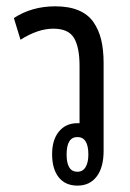

<svg xmlns="http://www.w3.org/2000/svg" viewBox="-20 -581 411 608"><path d="M308.1 -380.9V-103Q308.1 -50.8 286.1 -22Q264.2 6.8 225.1 6.8Q187 6.8 166 -19.5Q145 -45.9 145 -92.8Q145 -138.2 166.7 -164.6Q188.5 -190.9 225.1 -190.9H231.9V-372.1Q231.9 -431.2 214.4 -460.7Q196.8 -490.2 148.9 -490.2Q100.1 -490.2 44.9 -455.1L23.9 -523.9Q81.1 -561 154.8 -561Q198.2 -561 228.5 -548.3Q258.8 -535.6 275.9 -511Q293 -486.3 300.5 -454.8Q308.1 -423.3 308.1 -380.9ZM225.1 -147Q190.9 -147 190.9 -91.8Q190.9 -37.1 225.1 -37.1Q242.2 -37.1 251 -51.8Q259.8 -66.4 259.8 -91.8Q259.8 -147 225.1 -147Z"/></svg>

Font: Noto Sans Thai Looped ExtraCond
Style: Regular
Weight: 400
Width: 2
Designer: Sasikarn Vongin, Ben Mitchell
Foundry: The Fontpad Ltd
Version: Version 1.00